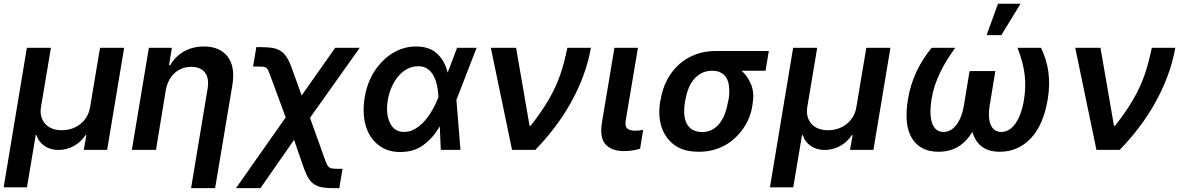

<svg xmlns="http://www.w3.org/2000/svg" viewBox="-32 -801 6310 1026"><path d="M111.5 -545.5H240.1L187.1 -229.4Q178.3 -175.1 209.2 -139.9Q239.7 -105.1 298.3 -105.1Q326.7 -105.1 352.3 -113.8Q377.8 -122.5 397.9 -138.7Q418 -154.8 431.5 -177.7Q445 -200.6 449.6 -229.4L502.5 -545.5H631.4L540.5 0H415.5L429.3 -78.8H425.1Q412.6 -60 396.5 -45.3Q380.3 -30.5 361.7 -20.4Q343 -10.3 322.3 -5Q301.5 0.4 280.2 0.4Q259.2 0.4 240.6 -5Q221.9 -10.3 206.7 -20.4Q191.4 -30.5 180.2 -45.3Q169 -60 163 -78.8H158.7L112.2 199.9H-12.4Z M763.5 -545.5H886.7L871.1 -452.8H877.8Q890.6 -475.9 908.9 -494.1Q927.2 -512.4 950.1 -525.6Q973 -538.7 1000 -545.6Q1027 -552.6 1057.2 -552.6Q1142 -552.6 1183.9 -499.3Q1225.9 -445.7 1209.9 -347.3L1117.5 204.5H989L1077.4 -327.4Q1082 -354.8 1078.5 -376.2Q1074.9 -397.7 1063.7 -412.8Q1052.6 -427.9 1034.1 -435.9Q1015.6 -443.9 990.4 -443.9Q962.4 -443.9 939.3 -434.5Q916.2 -425.1 898.8 -408.4Q881.4 -391.7 870 -369Q858.7 -346.2 854 -319.6L801.5 0H672.6Z M1494.7 -173.7 1414.1 -392.4Q1407 -411.9 1402.2 -422.6Q1397.4 -433.2 1391.2 -438.4Q1384.9 -443.5 1375.4 -444.4Q1365.8 -445.3 1348.7 -445.3H1320.3L1337.7 -549H1366.1Q1399.9 -549 1424.2 -544.9Q1448.5 -540.8 1467 -529.1Q1485.4 -517.4 1499.3 -496.4Q1513.1 -475.5 1525.6 -441.8L1579.9 -290.8L1759.2 -545.5H1890.3L1624.6 -171.5L1704.5 51.8Q1710.9 69.2 1715.9 79Q1720.9 88.8 1727.6 93.6Q1734.4 98.4 1744.1 99.6Q1753.9 100.9 1769.9 100.9H1798.3L1781.2 204.5H1752.8Q1716.6 204.5 1691.4 200.3Q1666.2 196 1648.1 184.5Q1630 172.9 1617.2 152.7Q1604.4 132.5 1593 100.9L1539.4 -53.6L1359.7 204.5H1229Z M1916.9 -280.2Q1930 -360.8 1970.2 -422.2Q1989 -450.6 2012.8 -474.6Q2036.6 -498.6 2064.5 -516Q2092.3 -533.4 2124.1 -543Q2155.9 -552.6 2191.1 -552.6Q2263.5 -552.6 2304.3 -513.8Q2345.9 -474.4 2359.7 -414.1H2360.8L2410.5 -545.5H2514.9L2407 -267.4L2428.6 0H2323.5L2318.2 -124.6H2317.1Q2282.7 -64.3 2230.8 -26.3Q2203.1 -6 2172.2 2.7Q2141.3 11.4 2106.9 11.4Q2071.4 11.4 2042.3 1.8Q2013.1 -7.8 1989.3 -26.6Q1965.6 -45.5 1948.5 -71.4Q1931.5 -97.3 1922.2 -129.6Q1913 -161.9 1911.4 -199.8Q1909.8 -237.6 1916.9 -280.2ZM2051.8 -144.2Q2075.3 -95.9 2126.8 -95.9Q2149.1 -95.9 2169.2 -104Q2189.3 -112.2 2207 -126.1Q2224.8 -139.9 2240.1 -158.2Q2255.3 -176.5 2268.1 -196.4Q2280.9 -216.3 2290.8 -236.7Q2300.8 -257.1 2307.9 -275.2L2311.1 -283.4Q2310 -300.1 2307.7 -318.5Q2305.4 -337 2300.6 -355.3Q2295.8 -373.6 2288 -390.1Q2280.2 -406.6 2268.5 -419.4Q2256.7 -432.2 2240.4 -439.6Q2224.1 -447.1 2202.4 -447.1Q2172.6 -447.1 2146.1 -433.6Q2119.7 -420.1 2098.4 -395.8Q2077.1 -371.4 2062 -338.2Q2046.9 -305 2040.1 -265.6Q2028.4 -192.1 2051.8 -144.2Z M2725.9 -545.5 2797.9 -128.6H2803.6Q2834.9 -168.7 2859.2 -204.2Q2883.5 -239.7 2902.7 -273.1Q2921.9 -306.5 2936.4 -338.4Q2951 -370.4 2962.4 -403.4Q2973.7 -436.4 2982.8 -471.4Q2991.8 -506.4 3000 -545.5H3125.7Q3111.9 -468 3084.2 -394Q3056.5 -320 3017.8 -251.1Q2979 -182.2 2930.9 -119Q2882.8 -55.8 2828.5 0H2704.2L2590.9 -545.5Z M3184.7 -147 3251.4 -545.5H3377.1L3311.8 -158.7Q3308.9 -141.3 3311.4 -130.3Q3313.9 -119.3 3321 -113.6Q3335.2 -102.6 3361.5 -102.6Q3374.3 -102.6 3385.5 -104Q3396.7 -105.5 3404.8 -106.9L3388.5 -6.4Q3371.1 -1.1 3349.4 2.7Q3327.8 6.4 3302.2 6.4Q3237.6 6.4 3204.5 -28.8Q3171.5 -63.9 3184.7 -147Z M3495.7 -258.5 3498.6 -269.9Q3507.8 -326 3532.5 -373.4Q3557.2 -420.8 3595 -455.3Q3632.8 -489.7 3682.5 -509.1Q3732.2 -528.4 3791.2 -528.4H4076.3L4058.9 -422.9H3930.8Q3963.8 -394.2 3982.2 -348Q3999.6 -304 3990.1 -248.6L3988.6 -238.6Q3979 -170.8 3939.6 -114.3Q3920.1 -86.3 3895.2 -63.2Q3870.4 -40.1 3840.9 -24Q3811.4 -7.8 3777 1.1Q3742.5 9.9 3703.1 9.9Q3662.6 9.9 3630.3 1.4Q3598 -7.1 3572.8 -25.6Q3523.1 -62.1 3503.4 -121.6Q3483.7 -181.1 3495.7 -258.5ZM3720.5 -95.5Q3751.1 -95.5 3774.5 -108.5Q3797.9 -121.4 3814.8 -143.6Q3831.7 -165.8 3842.5 -195.5Q3853.3 -225.1 3858.7 -258.5L3861.5 -269.9Q3868.3 -308.6 3862.9 -345.9Q3860.4 -363.3 3853.9 -377.5Q3847.3 -391.7 3836.3 -401.8Q3825.3 -411.9 3809.8 -417.4Q3794.4 -422.9 3773.8 -422.9Q3742.2 -422.9 3717.9 -410.5Q3693.5 -398.1 3676 -377.1Q3658.4 -356.2 3647.4 -328.5Q3636.4 -300.8 3631.4 -269.9L3628.6 -258.5Q3622.9 -225.1 3624.3 -195.5Q3625.7 -165.8 3636.2 -143.6Q3646.7 -121.4 3667.3 -108.5Q3687.9 -95.5 3720.5 -95.5Z M4206.3 -545.5H4334.9L4282 -229.4Q4273.1 -175.1 4304 -139.9Q4334.5 -105.1 4393.1 -105.1Q4421.5 -105.1 4447.1 -113.8Q4472.7 -122.5 4492.7 -138.7Q4512.8 -154.8 4526.3 -177.7Q4539.8 -200.6 4544.4 -229.4L4597.3 -545.5H4726.2L4635.3 0H4510.3L4524.1 -78.8H4519.9Q4507.5 -60 4491.3 -45.3Q4475.1 -30.5 4456.5 -20.4Q4437.9 -10.3 4417.1 -5Q4396.3 0.4 4375 0.4Q4354 0.4 4335.4 -5Q4316.8 -10.3 4301.5 -20.4Q4286.2 -30.5 4275 -45.3Q4263.8 -60 4257.8 -78.8H4253.6L4207 199.9H4082.4Z M4820.3 -272.7Q4845.5 -422.9 4946.7 -545.5H5072.1Q5049.4 -513.5 5029.3 -481.4Q5009.2 -449.2 4992.7 -415.3Q4976.2 -381.4 4964.1 -345.5Q4952.1 -309.7 4945.7 -270.6Q4939.3 -229.8 4940.2 -197.3Q4941.1 -164.8 4949.2 -142.2Q4957.4 -119.7 4972.7 -107.8Q4987.9 -95.9 5009.9 -95.9Q5029.1 -95.9 5046.3 -105.1Q5063.6 -114.3 5077.8 -132.5Q5092 -150.6 5102.6 -177Q5113.3 -203.5 5119 -237.9L5149.1 -421.2H5286.9L5256.7 -237.9Q5251.1 -203.5 5252.8 -177Q5254.6 -150.6 5262.8 -132.5Q5271 -114.3 5285.2 -105.1Q5299.4 -95.9 5318.5 -95.9Q5340.9 -95.9 5360.3 -107.8Q5379.6 -119.7 5395.2 -142.2Q5410.9 -164.8 5422.4 -197.3Q5433.9 -229.8 5440.3 -270.6Q5445.3 -302.9 5446.4 -334.5Q5447.4 -366.1 5443.9 -398.4Q5437.1 -463.1 5405.5 -545.5H5530.9Q5561.1 -483.7 5570.3 -416.4Q5579.5 -349.1 5567.1 -272.7Q5544.7 -134.2 5476.6 -62.1Q5408.4 9.9 5310.7 9.9Q5250.7 9.9 5214.5 -17.8Q5178.3 -45.5 5164.4 -96.6Q5133.2 -44.4 5088.4 -17.2Q5043.7 9.9 4982.6 9.9Q4885.7 9.9 4841.3 -62.1Q4796.9 -134.2 4820.3 -272.7ZM5240.1 -613.3 5301.1 -781.2H5421.5L5318.9 -613.3Z M5848.7 -545.5 5920.8 -128.6H5926.5Q5957.7 -168.7 5982.1 -204.2Q6006.4 -239.7 6025.6 -273.1Q6044.7 -306.5 6059.3 -338.4Q6073.9 -370.4 6085.2 -403.4Q6096.6 -436.4 6105.6 -471.4Q6114.7 -506.4 6122.9 -545.5H6248.6Q6234.7 -468 6207 -394Q6179.3 -320 6140.6 -251.1Q6101.9 -182.2 6053.8 -119Q6005.7 -55.8 5951.3 0H5827.1L5713.8 -545.5Z"/></svg>

Font: Inter P Semi Bold
Style: Italic
Weight: 600
Italic angle: 9.39999°
Designer: Rasmus Andersson
Foundry: rsms
Version: Version 3.018;git-588b23468